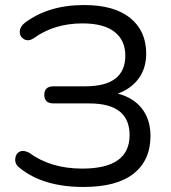

<svg xmlns="http://www.w3.org/2000/svg" viewBox="-20 -734 680 763"><path d="M312 9Q151 9 58 -67Q39 -81 40.5 -102Q42 -123 57.5 -131Q73 -139 96 -127Q181 -64 307 -64Q495 -64 495 -197Q495 -323 335 -323H193Q156 -323 156 -357Q156 -391 193 -391H319Q478 -391 478 -513Q478 -574 435 -607.5Q392 -641 308 -641Q195 -641 114 -582Q92 -568 75 -578.5Q58 -589 58.5 -608Q59 -627 77 -642Q171 -714 314 -714Q434 -714 497.5 -662.5Q561 -611 561 -521Q561 -463 531 -422Q501 -381 448 -362Q510 -346 544 -302.5Q578 -259 578 -194Q578 -97 511 -44Q444 9 312 9Z"/></svg>

Font: Nunito
Style: Regular
Weight: 400
Designer: Vernon Adams
Foundry: Vernon Adams
Version: Version 3.602